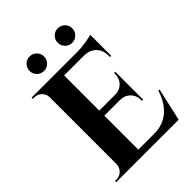

<svg xmlns="http://www.w3.org/2000/svg" viewBox="-247 -1002 1124 1124"><g transform="rotate(-45 315.5 -439.5)"><path d="M246.6 -776.4Q229 -758.8 204.1 -758.8Q179.2 -758.8 161.6 -776.4Q144 -793.9 144 -818.8Q144 -843.8 161.6 -861.3Q179.2 -878.9 204.1 -878.9Q229 -878.9 246.6 -861.3Q264.2 -843.8 264.2 -818.8Q264.2 -793.9 246.6 -776.4ZM480 -776.4Q462.4 -758.8 437.5 -758.8Q412.6 -758.8 395 -776.4Q377.4 -793.9 377.4 -818.8Q377.4 -843.8 395 -861.3Q412.6 -878.9 437.5 -878.9Q462.4 -878.9 480 -861.3Q497.6 -843.8 497.6 -818.8Q497.6 -793.9 480 -776.4ZM605.5 -204.1 559.6 0H42V-9.8H54.7Q81.1 -9.8 99.6 -28.3Q118.2 -46.9 118.7 -72.8V-630.4Q116.7 -655.3 98.4 -672.6Q80.1 -689.9 54.7 -689.9H42V-700.2H425.3Q456.5 -700.7 493.4 -706.3Q530.3 -711.9 544.9 -718.3V-543.5H534.7V-555.2Q534.7 -600.1 508.3 -627.7Q481.9 -655.3 437 -657.2H268.6V-366.2H401.4Q438.5 -366.7 462.2 -391.1Q485.8 -415.5 485.8 -452.1V-460.4L495.6 -460.9V-229.5L485.8 -230V-238.3Q485.8 -274.4 462.2 -298.8Q438.5 -323.2 402.3 -324.2H268.6V-43H399.9Q473.1 -43 522.5 -85.2Q571.8 -127.4 595.7 -204.1Z"/></g></svg>

Font: Cinzel Bold
Style: Regular
Weight: 700
Designer: Natanael Gama
Version: Version 1.001;PS 001.001;hotconv 1.0.56;makeotf.lib2.0.21325